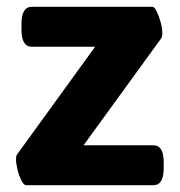

<svg xmlns="http://www.w3.org/2000/svg" viewBox="-20 -543 529 563"><path d="M56 0Q50 0 43 -13.5Q36 -27 31.5 -45Q27 -63 27 -76Q27 -86 30 -90L259 -406H73Q43 -406 43 -456V-473Q43 -523 73 -523H427Q433 -523 439.5 -509.5Q446 -496 451 -478Q456 -460 456 -446Q456 -436 453 -431L225 -117H430Q460 -117 460 -67V-50Q460 0 430 0Z"/></svg>

Font: Asap
Style: Bold
Weight: 700
Designer: Pablo Cosgaya
Foundry: Omnibus-Type
Version: Version 3.001; ttfautohint (v1.8.3)